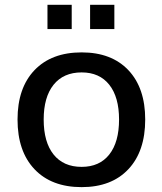

<svg xmlns="http://www.w3.org/2000/svg" viewBox="-20 -766 673 796"><path d="M318.4 9.8Q193.4 9.8 123 -64.5Q52.7 -138.7 52.7 -270.5Q52.7 -401.4 123 -475.1Q193.4 -548.8 318.4 -548.8Q442.4 -548.8 512.2 -475.1Q582 -401.4 582 -270.5Q582 -138.7 512.2 -64.5Q442.4 9.8 318.4 9.8ZM161.1 -270.5Q161.1 -176.8 202.1 -125.5Q243.2 -74.2 318.4 -74.2Q392.6 -74.2 433.1 -125.5Q473.6 -176.8 473.6 -270.5Q473.6 -363.3 433.1 -414.6Q392.6 -465.8 318.4 -465.8Q243.2 -465.8 202.1 -414.6Q161.1 -363.3 161.1 -270.5ZM176.8 -645.5V-746.1H277.3V-645.5ZM353.5 -645.5V-746.1H454.1V-645.5Z"/></svg>

Font: Min Sans Medium
Style: Regular
Weight: 500
Designer: Jinseong-Kim, NotoSansCJK, Nunito
Foundry: Jinseong-Kim
Version: Version 1.400;Glyphs 3.1.2 (3151)